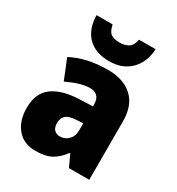

<svg xmlns="http://www.w3.org/2000/svg" viewBox="-188 -998 952 1033"><g transform="rotate(30 288.0 -481.5)"><path d="M310 -656Q407 -656 462 -605Q517 -554 517 -456V-93H391L357 -166H354Q322 -123 285.5 -103Q249 -83 186 -83Q115 -83 73.5 -131.5Q32 -180 32 -262Q32 -351 88.5 -394Q145 -437 252 -442L337 -445V-455Q337 -491 320.5 -507Q304 -523 275 -523Q245 -523 209 -512Q173 -501 134 -482L84 -606Q129 -630 185.5 -643Q242 -656 310 -656ZM299 -338Q253 -336 233.5 -319.5Q214 -303 214 -272Q214 -243 227.5 -229.5Q241 -216 263 -216Q294 -216 315.5 -238Q337 -260 337 -295V-340ZM475 -880Q471 -798 421.5 -748.5Q372 -699 290 -699Q204 -699 157 -746.5Q110 -794 108 -880H208Q216 -840 234.5 -827Q253 -814 290 -814Q321 -814 343 -827.5Q365 -841 372 -880Z"/></g></svg>

Font: Noto Sans Telugu UI SemiCondensed Black
Style: Regular
Weight: 900
Width: 4
Designer: Jelle Bosma - Monotype Design Team
Foundry: Monotype Imaging Inc.
Version: Version 2.005; ttfautohint (v1.8.4.7-5d5b)